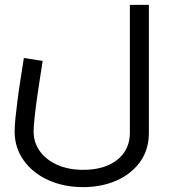

<svg xmlns="http://www.w3.org/2000/svg" viewBox="-20 -520 706 788"><path d="M321 248Q242 248 178 219Q114 190 77 138Q40 86 40 19Q40 -2 43.5 -36.5Q47 -71 52.5 -113.5Q58 -156 65 -199.5Q72 -243 78 -282L155 -270Q144 -201 135.5 -142.5Q127 -84 122.5 -42.5Q118 -1 118 19Q118 65 143.5 100.5Q169 136 215 156.5Q261 177 321 177Q381 177 424 158Q467 139 490 105Q513 71 513 25V-500H591V25Q591 95 554.5 145Q518 195 457 221.5Q396 248 321 248Z"/></svg>

Font: Cairo Play
Style: Regular
Weight: 400
Designer: Mohamed Gaber, Accademia di Belle Arti di Urbino
Foundry: Kief Type Foundry, Accademia di Belle Arti di Urbino
Version: Version 3.119